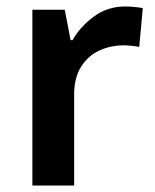

<svg xmlns="http://www.w3.org/2000/svg" viewBox="-20 -573 480 593"><path d="M367 -553Q380 -553 395.5 -551.5Q411 -550 421 -548L410 -428Q401 -430 387 -431.5Q373 -433 362 -433Q322 -433 287 -417Q252 -401 230.5 -367Q209 -333 209 -281V0H80V-543H180L198 -449H204Q228 -491 270 -522Q312 -553 367 -553Z"/></svg>

Font: Noto Sans Lisu SemiBold
Style: Regular
Weight: 600
Designer: Monotype Design Team. David Williams.
Foundry: Monotype Imaging Inc.
Version: Version 2.102; ttfautohint (v1.8.4.7-5d5b)